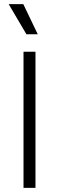

<svg xmlns="http://www.w3.org/2000/svg" viewBox="-20 -911 286 931"><path d="M94 0V-660H152V0ZM108 -745 22 -891H93L163 -745Z"/></svg>

Font: Bricolage Grotesque 96pt ExtraBold ExtraLight
Style: Regular
Weight: 250
Version: Version 1.001;gftools[0.9.33.dev8+g029e19f]